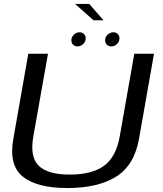

<svg xmlns="http://www.w3.org/2000/svg" viewBox="-20 -946 822 970"><path d="M320.5 4Q166.5 4 95 -53.8Q23.5 -111.5 47.5 -245.5L123 -674.5H222.5L148.5 -257.5Q130 -153 175.8 -108.5Q221.5 -64 332.5 -64Q444 -64 505.2 -108.2Q566.5 -152.5 585 -257.5L658.5 -674.5H758L682.5 -245.5Q659 -111.5 567 -53.8Q475 4 320.5 4ZM542 -711.5Q528.5 -711.5 519.8 -720.2Q511 -729 511 -742.5Q511 -759 523.8 -771Q536.5 -783 552.5 -783Q566.5 -783 575 -774.2Q583.5 -765.5 583.5 -752Q583.5 -735.5 570.8 -723.5Q558 -711.5 542 -711.5ZM371.5 -711.5Q358 -711.5 349.2 -720.2Q340.5 -729 340.5 -742.5Q340.5 -759 353.2 -771Q366 -783 382 -783Q395.5 -783 404.2 -774.2Q413 -765.5 413 -752Q413 -735.5 400.2 -723.5Q387.5 -711.5 371.5 -711.5ZM452.5 -843.5 359.5 -926H431L503 -843.5Z"/></svg>

Font: Anybody ExtraExpanded Regular
Style: Italic
Weight: 400
Width: 8
Italic angle: -10°
Designer: Tyler Finck
Foundry: Etcetera Type Company
Version: Version 1.010; ttfautohint (v1.8.3) -l 8 -r 50 -G 200 -x 14 